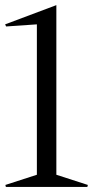

<svg xmlns="http://www.w3.org/2000/svg" viewBox="-50 -736 366 756"><path d="M-25.9 -631.8 -29.8 -640.1 171.9 -715.8V-47.9L295.9 -7.8L293.9 0H-26.9L-28.8 -7.8L95.2 -47.9V-640.1Z"/></svg>

Font: Halibut
Style: Regular
Weight: 400
Designer: Matteo Maggi
Foundry: Collletttivo
Version: Version 3.080 | FøM Fix